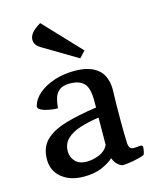

<svg xmlns="http://www.w3.org/2000/svg" viewBox="-114 -896 727 908"><g transform="rotate(-15 250.0 -442.5)"><path d="M374 -70Q362 -73 349.5 -84.5Q337 -96 330 -116Q305 -94 269.5 -79.5Q234 -65 184 -65Q118 -65 76.5 -98.5Q35 -132 35 -188Q35 -246 68.5 -280Q102 -314 166.5 -333.5Q231 -353 323 -366V-395Q324 -460 301.5 -484Q279 -508 231 -508Q198 -508 180.5 -494Q163 -480 156.5 -457.5Q150 -435 148 -409Q127 -409 104 -413.5Q81 -418 66 -426Q51 -434 54 -446Q62 -477 92 -503Q122 -529 168 -544.5Q214 -560 269 -560Q346 -560 385.5 -524Q425 -488 421 -412Q420 -395 419.5 -355.5Q419 -316 419 -275Q419 -241 419.5 -210.5Q420 -180 421 -164Q423 -146 430 -140Q437 -134 448 -135L480 -137Q490 -137 490 -127Q490 -121 488 -110Q486 -99 482 -91Q463 -83 430 -76.5Q397 -70 374 -70ZM321 -183 322 -317Q272 -310 230.5 -297Q189 -284 164.5 -260.5Q140 -237 140 -199Q140 -172 159 -151Q178 -130 215 -130Q245 -130 276 -142.5Q307 -155 321 -183ZM311 -610 145 -709Q117 -725 115 -750Q112 -786 171 -820L340 -641Z"/></g></svg>

Font: Gowun Batang
Style: Bold
Weight: 700
Designer: Yanghee Ryu
Foundry: Yanghee Ryu
Version: Version 2.000